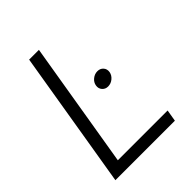

<svg xmlns="http://www.w3.org/2000/svg" viewBox="-206 -842 955 955"><g transform="rotate(-45 271.5 -364.0)"><path d="M43.9 0 164.6 -727.5H233.4L122.6 -61.5H472.7L462.4 0ZM348.1 -355Q329.1 -355 317.4 -368.4Q305.7 -381.8 308.6 -400.9Q311.5 -420.4 327.9 -433.6Q344.2 -446.8 363.8 -446.8Q383.3 -446.8 395 -433.6Q406.7 -420.4 403.8 -400.9Q400.4 -381.8 384.3 -368.4Q368.2 -355 348.1 -355Z"/></g></svg>

Font: Inter 20pt Light
Style: Italic
Weight: 300
Italic angle: -9.3988°
Version: Version 4.001;git-66647c0bb